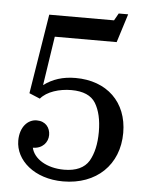

<svg xmlns="http://www.w3.org/2000/svg" viewBox="-54 -796 658 850"><g transform="rotate(5 275.0 -371.0)"><path d="M441 -625 481 -752H439L421 -720H133L76 -366L124 -346C151 -379 207 -396 260 -396C313 -396 349 -380 368 -349C387 -318 397 -275 397 -222C397 -168 387 -125 368 -92C348 -59 311 -42 258 -42C181 -42 123 -78 112 -127C155 -127 179 -157 179 -189C179 -221 159 -249 119 -249C79 -249 45 -213 45 -153C45 -66 130 10 258 10C406 10 505 -85 505 -227C505 -364 413 -451 274 -451C217 -451 172 -436 133 -407L166 -625Z"/></g></svg>

Font: Domine
Style: Regular
Weight: 400
Designer: Pablo Impallari, Rodrigo Fuenzalida, Brenda Gallo
Foundry: Pablo Impallari, Rodrigo Fuenzalida, Brenda Gallo
Version: Version 2.000